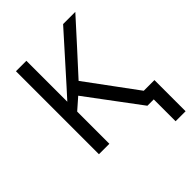

<svg xmlns="http://www.w3.org/2000/svg" viewBox="-249 -847 1168 1168"><g transform="rotate(-45 335.0 -263.0)"><path d="M325.2 -402.8C415 -501 509.3 -604.5 607.9 -713.9H502.9L248.5 -429.7L187 -361.8V-713.9H97.2V0H187V-276.9L259.8 -340.8L514.2 0H568.8V188H654.8V-80.1H563Z"/></g></svg>

Font: Noto Reveo Sans
Style: Regular
Weight: 400
Designer: Monotype Design team
Foundry: Monotype Imaging Inc.
Version: Version 1.04